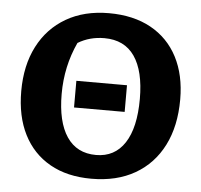

<svg xmlns="http://www.w3.org/2000/svg" viewBox="-50 -718 820 782"><g transform="rotate(5 360.0 -327.0)"><path d="M351 12Q252 12 181.5 -28Q111 -68 73.5 -142Q36 -216 36 -319Q36 -424 76 -502Q116 -580 190 -623Q264 -666 365 -666Q465 -666 536.5 -626.5Q608 -587 646 -514Q684 -441 684 -341Q684 -232 644 -153Q604 -74 529.5 -31Q455 12 351 12ZM362 -86Q438 -86 479 -148.5Q520 -211 520 -329Q520 -443 478.5 -503Q437 -563 355 -563Q295 -563 247 -534Q201 -435 201 -322Q201 -208 242 -147Q283 -86 362 -86ZM256 -271V-380H463V-271Z"/></g></svg>

Font: Piazzolla SC
Style: Bold
Weight: 700
Designer: Juan Pablo del Peral
Foundry: Huerta Tipografica
Version: Version 1.330